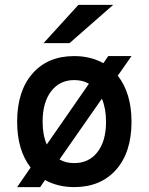

<svg xmlns="http://www.w3.org/2000/svg" viewBox="-20 -752 607 784"><path d="M442 -732 264 -576H158L300 -732ZM517 -523 461 -443Q517 -371 517 -255Q517 -130 454 -59Q391 12 283 12Q216 12 164 -17L144 12H50L105 -68Q50 -139 50 -255Q50 -380 112.5 -451.5Q175 -523 283 -523Q350 -523 402 -494L422 -523ZM154 -255Q154 -201 171 -162L343 -410Q318 -425 283 -425Q224 -425 189 -379.5Q154 -334 154 -255ZM413 -255Q413 -309 396 -349L223 -101Q248 -86 283 -86Q343 -86 378 -131Q413 -176 413 -255Z"/></svg>

Font: Overpass Light
Style: Bold
Weight: 600
Designer: Delve Withrington, Thomas Jockin
Foundry: Delve Fonts
Version: Version 3.000;DELV;Overpass